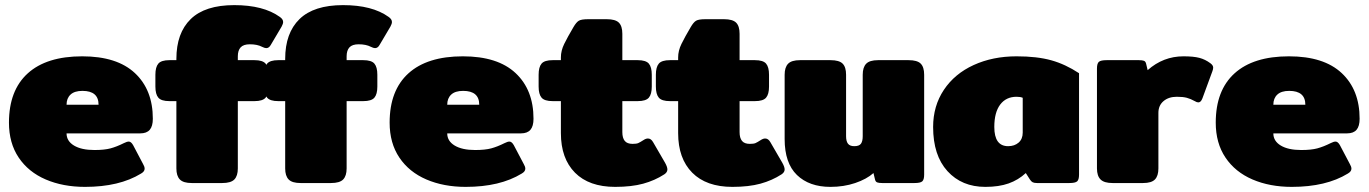

<svg xmlns="http://www.w3.org/2000/svg" viewBox="-20 -715 5346 750"><path d="M15 -236Q15 -362 88.5 -428.5Q162 -495 301 -495Q437 -495 507 -429.5Q577 -364 577 -251Q577 -222 565 -208Q553 -194 528 -194H240Q240 -164 269 -146.5Q298 -129 349 -129Q388 -129 412 -135.5Q436 -142 464 -156Q476 -162 483 -162Q492 -162 500 -148L539 -74Q545 -64 545 -56Q545 -45 531 -37Q446 15 312 15Q226 15 158.5 -14Q91 -43 53 -99.5Q15 -156 15 -236ZM365 -306Q365 -360 302 -360Q271 -360 255.5 -345.5Q240 -331 240 -306Z M669 -57V-320H642Q610 -320 598.5 -333.5Q587 -347 587 -377V-423Q587 -453 598.5 -466.5Q610 -480 642 -480H669V-485Q669 -586 725 -640.5Q781 -695 895 -695Q1009 -695 1073 -649Q1086 -640 1086 -629Q1086 -622 1080 -611L1038 -540Q1031 -527 1020 -527Q1014 -527 1004 -532Q985 -542 956 -542Q931 -542 920 -530Q909 -518 909 -495V-480H974Q1006 -480 1017.5 -466.5Q1029 -453 1029 -423V-377Q1029 -347 1017.5 -333.5Q1006 -320 974 -320H909V-57Q909 -28 895.5 -14Q882 0 848 0H729Q696 0 682.5 -14Q669 -28 669 -57Z M1094 -57V-320H1067Q1035 -320 1023.5 -333.5Q1012 -347 1012 -377V-423Q1012 -453 1023.5 -466.5Q1035 -480 1067 -480H1094V-485Q1094 -586 1150 -640.5Q1206 -695 1320 -695Q1434 -695 1498 -649Q1511 -640 1511 -629Q1511 -622 1505 -611L1463 -540Q1456 -527 1445 -527Q1439 -527 1429 -532Q1410 -542 1381 -542Q1356 -542 1345 -530Q1334 -518 1334 -495V-480H1399Q1431 -480 1442.5 -466.5Q1454 -453 1454 -423V-377Q1454 -347 1442.5 -333.5Q1431 -320 1399 -320H1334V-57Q1334 -28 1320.5 -14Q1307 0 1273 0H1154Q1121 0 1107.5 -14Q1094 -28 1094 -57Z M1502 -236Q1502 -362 1575.5 -428.5Q1649 -495 1788 -495Q1924 -495 1994 -429.5Q2064 -364 2064 -251Q2064 -222 2052 -208Q2040 -194 2015 -194H1727Q1727 -164 1756 -146.5Q1785 -129 1836 -129Q1875 -129 1899 -135.5Q1923 -142 1951 -156Q1963 -162 1970 -162Q1979 -162 1987 -148L2026 -74Q2032 -64 2032 -56Q2032 -45 2018 -37Q1933 15 1799 15Q1713 15 1645.5 -14Q1578 -43 1540 -99.5Q1502 -156 1502 -236ZM1852 -306Q1852 -360 1789 -360Q1758 -360 1742.5 -345.5Q1727 -331 1727 -306Z M2171 -195V-320H2139Q2107 -320 2095.5 -333.5Q2084 -347 2084 -377V-423Q2084 -453 2095.5 -466.5Q2107 -480 2139 -480H2171V-491Q2171 -517 2184 -543.5Q2197 -570 2220 -609Q2231 -628 2241 -634Q2251 -640 2278 -640H2350Q2384 -640 2397.5 -626.5Q2411 -613 2411 -583V-480H2471Q2503 -480 2514.5 -466.5Q2526 -453 2526 -423V-377Q2526 -347 2514.5 -333.5Q2503 -320 2471 -320H2411V-199Q2411 -176 2420.5 -164.5Q2430 -153 2451 -153Q2466 -153 2473 -156Q2480 -159 2494 -168Q2503 -174 2511 -174Q2523 -174 2531 -160L2578 -79Q2587 -63 2587 -53Q2587 -42 2575 -34Q2538 -10 2492.5 2.5Q2447 15 2383 15Q2281 15 2226 -40.5Q2171 -96 2171 -195Z M2629 -195V-320H2597Q2565 -320 2553.5 -333.5Q2542 -347 2542 -377V-423Q2542 -453 2553.5 -466.5Q2565 -480 2597 -480H2629V-491Q2629 -517 2642 -543.5Q2655 -570 2678 -609Q2689 -628 2699 -634Q2709 -640 2736 -640H2808Q2842 -640 2855.5 -626.5Q2869 -613 2869 -583V-480H2929Q2961 -480 2972.5 -466.5Q2984 -453 2984 -423V-377Q2984 -347 2972.5 -333.5Q2961 -320 2929 -320H2869V-199Q2869 -176 2878.5 -164.5Q2888 -153 2909 -153Q2924 -153 2931 -156Q2938 -159 2952 -168Q2961 -174 2969 -174Q2981 -174 2989 -160L3036 -79Q3045 -63 3045 -53Q3045 -42 3033 -34Q2996 -10 2950.5 2.5Q2905 15 2841 15Q2739 15 2684 -40.5Q2629 -96 2629 -195Z M3045 -172V-423Q3045 -452 3058.5 -466Q3072 -480 3105 -480H3224Q3258 -480 3271.5 -466.5Q3285 -453 3285 -423V-183Q3285 -163 3292.5 -153.5Q3300 -144 3317 -144Q3336 -144 3343 -153.5Q3350 -163 3350 -183V-423Q3350 -452 3363.5 -466Q3377 -480 3410 -480H3529Q3563 -480 3576.5 -466.5Q3590 -453 3590 -423V-33Q3590 -13 3582.5 -6.5Q3575 0 3552 0H3426Q3413 0 3406.5 -2.5Q3400 -5 3398 -14L3392 -39Q3365 -15 3320.5 0Q3276 15 3224 15Q3141 15 3093 -31.5Q3045 -78 3045 -172Z M3625 -219Q3625 -301 3667 -364Q3709 -427 3783.5 -461Q3858 -495 3951 -495Q4031 -495 4086.5 -479.5Q4142 -464 4195 -429V-33Q4195 -13 4187.5 -6.5Q4180 0 4157 0H4031Q4020 0 4014 -3Q4008 -6 4003 -14L3987 -39Q3958 -12 3920 1.5Q3882 15 3829 15Q3737 15 3681 -46.5Q3625 -108 3625 -219ZM3975 -197V-333Q3966 -337 3951 -337Q3910 -337 3887 -306.5Q3864 -276 3864 -219Q3864 -144 3918 -144Q3943 -144 3959 -158Q3975 -172 3975 -197Z M4265 -57V-447Q4265 -467 4272.5 -473.5Q4280 -480 4303 -480H4429Q4442 -480 4448.5 -477.5Q4455 -475 4457 -466L4463 -441Q4524 -495 4603 -495Q4642 -495 4665 -489Q4688 -483 4708 -468Q4719 -460 4719 -451Q4719 -445 4716 -437L4677 -331Q4671 -315 4661 -315Q4655 -315 4647 -320Q4631 -329 4616 -333Q4601 -337 4577 -337Q4545 -337 4525 -320Q4505 -303 4505 -274V-57Q4505 -28 4491.5 -14Q4478 0 4445 0H4326Q4293 0 4279 -14Q4265 -28 4265 -57Z M4729 -236Q4729 -362 4802.5 -428.5Q4876 -495 5015 -495Q5151 -495 5221 -429.5Q5291 -364 5291 -251Q5291 -222 5279 -208Q5267 -194 5242 -194H4954Q4954 -164 4983 -146.5Q5012 -129 5063 -129Q5102 -129 5126 -135.5Q5150 -142 5178 -156Q5190 -162 5197 -162Q5206 -162 5214 -148L5253 -74Q5259 -64 5259 -56Q5259 -45 5245 -37Q5160 15 5026 15Q4940 15 4872.5 -14Q4805 -43 4767 -99.5Q4729 -156 4729 -236ZM5079 -306Q5079 -360 5016 -360Q4985 -360 4969.5 -345.5Q4954 -331 4954 -306Z"/></svg>

Font: Mitr
Style: Bold
Weight: 700
Designer: Thanarat Vachiruckul
Foundry: Cadson Demak
Version: Version 1.003